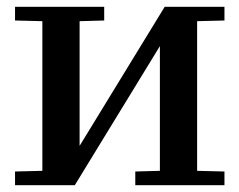

<svg xmlns="http://www.w3.org/2000/svg" viewBox="-20 -542 701 562"><path d="M104 -42V-480L24 -482V-522H285V-482L213 -480V-115L462 -522H637V-482L557 -480V-42L637 -40V0H376V-40L448 -42V-407L199 0H24V-40Z"/></svg>

Font: Minipax
Style: Bold
Weight: 500
Designer: Raphaël Ronot, Igor Stepanchenko (Cyrillic)
Foundry: steppetype
Version: Version 1.002